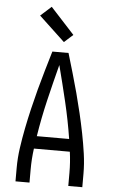

<svg xmlns="http://www.w3.org/2000/svg" viewBox="-64 -1024 627 1065"><g transform="rotate(5 250.0 -491.0)"><path d="M64 0V-74Q64 -130 72 -186Q80 -242 91 -297.5Q102 -353 115 -408Q128 -463 142.5 -517.5Q157 -572 173 -626.5Q189 -681 205 -735H295Q311 -681 327 -626.5Q343 -572 357.5 -517.5Q372 -463 385 -408Q398 -353 409 -297.5Q420 -242 428 -186Q436 -130 436 -74V0H358V-74Q358 -103 356 -132Q354 -161 350 -190H150Q146 -161 144 -132Q142 -103 142 -74V0ZM340 -260Q324 -362 300 -463Q276 -564 250 -664Q224 -564 200 -463Q176 -362 160 -260ZM264 -793 120 -928 180 -982 313 -837Z"/></g></svg>

Font: Zed Sans
Style: Regular
Weight: 400
Designer: Belleve Invis
Foundry: Belleve Invis
Version: Version 1.0.0; ttfautohint (v1.8.4)